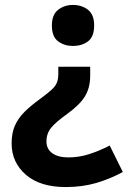

<svg xmlns="http://www.w3.org/2000/svg" viewBox="-20 -565 517 777"><path d="M345 -259Q345 -210 324 -175.5Q303 -141 252 -104Q207 -72 187.5 -48.5Q168 -25 168 7Q168 38 191.5 55Q215 72 257 72Q299 72 340 59Q381 46 424 24L477 131Q428 158 371 175Q314 192 246 192Q142 192 84.5 142Q27 92 27 15Q27 -26 40 -56Q53 -86 79 -112Q105 -138 144 -166Q174 -188 189.5 -202.5Q205 -217 210.5 -231.5Q216 -246 216 -266V-295H345ZM361 -462Q361 -416 336 -397.5Q311 -379 275 -379Q241 -379 215.5 -397.5Q190 -416 190 -462Q190 -506 215.5 -525.5Q241 -545 275 -545Q311 -545 336 -525.5Q361 -506 361 -462Z"/></svg>

Font: Noto Sans Telugu
Style: Bold
Weight: 700
Designer: Jelle Bosma - Monotype Design Team
Foundry: Monotype Imaging Inc.
Version: Version 2.005; ttfautohint (v1.8.4.7-5d5b)